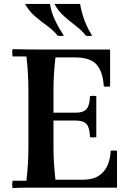

<svg xmlns="http://www.w3.org/2000/svg" viewBox="-20 -951 658 973"><path d="M44 2Q40 -17 44 -35H114Q119 -78 121.5 -121.5Q124 -165 124 -210V-490Q124 -535 121.5 -578.5Q119 -622 114 -665H44Q40 -684 44 -702Q79 -701 116.5 -700.5Q154 -700 188 -700H538V-513Q522 -510 506 -513Q502 -585 470.5 -622.5Q439 -660 361 -660H261Q256 -615 253.5 -575Q251 -535 251 -490V-210Q251 -165 253.5 -125Q256 -85 261 -40H396Q448 -40 478.5 -59Q509 -78 524 -111Q539 -144 541 -187Q557 -190 573 -187V0H188Q154 0 116.5 0Q79 0 44 2ZM436 -256Q435 -303 419 -321.5Q403 -340 365 -340H188V-380H365Q403 -380 419 -399Q435 -418 436 -464Q452 -467 468 -464V-256Q452 -253 436 -256ZM256 -931H386Q393 -889 407.5 -849.5Q422 -810 447 -770Q431 -767 415 -770Q396 -796 365.5 -819Q335 -842 305 -868.5Q275 -895 256 -931ZM107 -931H233Q240 -889 258.5 -849.5Q277 -810 304 -770Q288 -767 272 -770Q252 -796 221 -818.5Q190 -841 159 -867Q128 -893 107 -931Z"/></svg>

Font: Poltawski Nowy Medium
Style: Regular
Weight: 500
Version: Version 1.001;gftools[0.9.25]